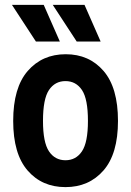

<svg xmlns="http://www.w3.org/2000/svg" viewBox="-20 -755 536 786"><path d="M34 -260Q34 -396 93.5 -464.5Q153 -533 249 -533Q345 -533 404 -464.5Q463 -396 463 -260Q463 -125 403.5 -57Q344 11 248 11Q152 11 93 -57Q34 -125 34 -260ZM156 -260Q156 -172 180.5 -135.5Q205 -99 248 -99Q291 -99 315.5 -135.5Q340 -172 340 -260Q340 -350 315.5 -386.5Q291 -423 248 -423Q205 -423 180.5 -386.5Q156 -350 156 -260ZM29 -735H159L225 -585H127ZM196 -735H326L392 -585H294Z"/></svg>

Font: Radio Canada Condensed SemiBold
Style: Regular
Weight: 600
Width: 3
Designer: Charles Daoud, Etienne Aubert Bonn, Alexandre Saumier Demers, Jacques Le Bailly
Foundry: Radio-Canada
Version: Version 2.104; ttfautohint (v1.8.4.7-5d5b);gftools[0.9.28.de